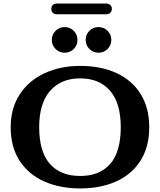

<svg xmlns="http://www.w3.org/2000/svg" viewBox="-20 -1048 898 1078"><path d="M40 -334Q40 -441 91.5 -519Q143 -597 231.5 -637.5Q320 -678 430 -678Q547 -678 634.5 -637.5Q722 -597 770 -519.5Q818 -442 818 -334Q818 -222 768 -144.5Q718 -67 630.5 -28.5Q543 10 430 10Q318 10 230 -28.5Q142 -67 91 -144Q40 -221 40 -334ZM430 -60Q540 -60 599 -128Q658 -196 658 -334Q658 -469 598 -538.5Q538 -608 430 -608Q323 -608 261.5 -538Q200 -468 200 -334Q200 -196 260 -128Q320 -60 430 -60ZM271 -824Q271 -854 292 -875Q313 -896 343 -896Q373 -896 394 -875Q415 -854 415 -824Q415 -794 394 -773Q373 -752 343 -752Q313 -752 292 -773Q271 -794 271 -824ZM533 -896Q563 -896 584 -875Q605 -854 605 -824Q605 -794 584 -773Q563 -752 533 -752Q503 -752 482 -773Q461 -794 461 -824Q461 -854 482 -875Q503 -896 533 -896ZM268 -998Q268 -1012 276.5 -1020Q285 -1028 299 -1028H578Q591 -1028 599.5 -1020Q608 -1012 608 -998Q608 -985 599.5 -976.5Q591 -968 578 -968H299Q285 -968 276.5 -976Q268 -984 268 -998Z"/></svg>

Font: Raigarh
Style: Bold
Weight: 700
Designer: jaikishan Patel
Foundry: MagicType
Version: Version 1.000